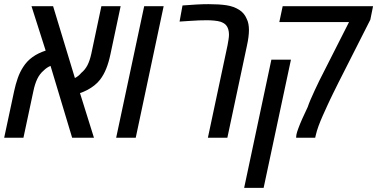

<svg xmlns="http://www.w3.org/2000/svg" viewBox="-42 -660 1808 920"><path d="M-22 0 25.9 -224.1Q32.7 -255.9 43 -285.4Q53.2 -314.9 69.3 -339.4Q86.9 -367.2 113.8 -386.5Q140.6 -405.8 176.8 -417.5L108.9 -630.4H212.4L316.9 -286.1Q325.7 -290.5 333.3 -296.6Q340.8 -302.7 347.7 -311Q365.7 -325.7 377 -347.4Q388.2 -369.1 395.5 -402.3L443.8 -630.4H536.1L487.3 -400.4Q479 -360.8 467 -331.1Q455.1 -301.3 437.5 -278.3Q426.3 -263.7 410.6 -251.2Q395 -238.8 377 -229.2Q358.9 -219.7 341.3 -213.9L408.2 0H303.7L200.2 -344.2Q191.4 -340.8 183.1 -335.2Q174.8 -329.6 167 -321.8Q148.4 -306.2 136.7 -282Q125 -257.8 117.7 -222.2L70.3 0Z M514.6 0 648.9 -630.4H742.2L608.4 0Z M954.1 0 1048.3 -442.9Q1050.8 -456.5 1053 -470.5Q1055.2 -484.4 1055.2 -494.1Q1055.2 -507.8 1051.8 -519.5Q1048.3 -531.2 1041.5 -539.1Q1037.1 -544.4 1030.3 -548.6Q1023.4 -552.7 1015.1 -555.7Q1002.4 -559.6 984.1 -561.3Q965.8 -563 950.2 -563Q931.6 -563 911.1 -562.3Q890.6 -561.5 867.4 -559.8Q844.2 -558.1 818.4 -556.6L832.5 -633.8Q869.1 -636.7 899.7 -638.4Q930.2 -640.1 957 -640.1Q1007.8 -640.1 1043.2 -634.8Q1078.6 -629.4 1105 -612.3Q1117.2 -604.5 1125.7 -594Q1134.3 -583.5 1139.6 -570.8Q1146 -558.6 1148.4 -544.7Q1150.9 -530.8 1150.9 -516.1Q1150.9 -500.5 1148.4 -481.4Q1146 -462.4 1141.1 -440.4L1047.4 0Z M1377 0Q1377.4 -2.9 1377.4 -6.8Q1377.4 -10.7 1378.4 -15.1Q1380.4 -25.9 1387.5 -44.9Q1394.5 -64 1406 -90.1Q1417.5 -116.2 1432.6 -147.5Q1437 -161.1 1445.8 -181.9Q1454.6 -202.6 1465.8 -226.6Q1477.1 -250.5 1488.3 -273.9L1630.4 -554.2H1296.4L1312.5 -630.4H1745.6L1732.4 -565.4L1588.9 -282.2Q1585.4 -275.9 1580.1 -264.9Q1574.7 -253.9 1567.9 -240.2Q1561 -226.6 1554 -212.2Q1546.9 -197.8 1540.3 -183.8Q1533.7 -169.9 1528.3 -158.2Q1515.6 -130.9 1504.2 -105Q1492.7 -79.1 1484.1 -55.7Q1475.6 -32.2 1471.2 -12.7L1468.3 0ZM1127.9 240.2 1258.3 -374H1352.1L1221.2 240.2Z"/></svg>

Font: Open Sans SemiCondensed Medium
Style: Italic
Weight: 500
Width: 4
Italic angle: -12°
Designer: Monotype Design Team
Foundry: Monotype Imaging Inc.
Version: Version 3.000